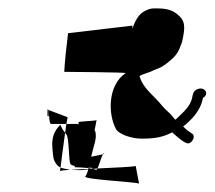

<svg xmlns="http://www.w3.org/2000/svg" viewBox="-20 -666 511 457"><path d="M93 -390C93 -390 96 -389 96 -389C96 -401 96 -408 93 -405ZM96 -404C97 -390 97 -368 103 -371H138C139 -379 141 -385 141 -387ZM105 -333C103 -318 106 -303 107 -291C109 -281 116 -271 124 -267C126 -284 131 -321 135 -350C128 -359 127 -361 124 -369C115 -361 107 -349 105 -333ZM142 -587C140 -573 133 -509 133 -495C133 -495 281 -494 279 -492C236 -463 237 -394 256 -359C262 -347 292 -336 317 -336C351 -336 368 -340 390 -351C392 -350 392 -348 393 -348C412 -331 424 -323 430 -325C439 -328 446 -343 437 -348L427 -355C424 -357 420 -361 416 -365C420 -368 426 -373 431 -378C450 -396 460 -415 463 -433C478 -441 469 -458 454 -455C445 -453 440 -448 438 -437C435 -414 416 -399 404 -387C402 -385 399 -382 397 -381C392 -387 387 -394 381 -399C369 -409 363 -419 349 -433C332 -450 318 -464 312 -485C322 -491 336 -493 346 -499L361 -505C367 -508 375 -513 384 -521C401 -535 405 -543 413 -565C422 -604 421 -617 401 -633C388 -643 374 -646 353 -646H346C338 -646 329 -643 320 -637C311 -631 303 -620 296 -600C293 -592 298 -627 295 -605ZM135 -350C136 -349 137 -347 138 -346C145 -338 143 -280 148 -275C149 -274 152 -272 158 -271V-268C158 -268 182 -267 191 -266C191 -266 191 -267 191 -267C198 -267 201 -266 201 -266C200 -266 198 -265 197 -265C198 -265 200 -264 201 -264C205 -264 208 -265 212 -265C216 -273 221 -292 225 -299C219 -297 206 -295 197 -293C202 -311 202 -315 206 -327L208 -339C208 -347 208 -353 205 -356C208 -368 209 -378 210 -380C205 -378 165 -377 167 -375V-370C166 -370 165 -371 164 -371H138C137 -365 136 -358 135 -350ZM123 -259C125 -260 135 -261 147 -262C142 -263 129 -265 124 -267C123 -263 123 -260 123 -259ZM149 -262C152 -262 159 -261 167 -261C178 -261 184 -262 190 -263C188 -254 185 -248 183 -246C177 -239 302 -233 311 -229L303 -271C299 -269 255 -267 212 -265C209 -259 209 -263 201 -264H193C194 -264 196 -265 197 -265C195 -265 193 -266 191 -266C191 -265 190 -265 190 -264C175 -263 161 -263 149 -262ZM211 -381C211 -381 210 -380 210 -380C210 -380 211 -381 211 -381ZM225 -299C227 -300 229 -300 228 -301C227 -302 226 -301 225 -299ZM311 -229C312 -229 313 -229 312 -229Z"/></svg>

Font: FailCity
Style: OBL
Weight: 400
Version: Version 1